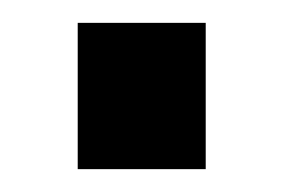

<svg xmlns="http://www.w3.org/2000/svg" viewBox="-20 -364 248 168"><path d="M160 -216H48V-344H160Z"/></svg>

Font: Gemunu Libre
Style: Bold
Weight: 700
Designer: Puspanada Ekanayake, Sola Matas, Pathum Egodawatta, Kosala Senevirathne
Foundry: mooniak
Version: Version 1.100